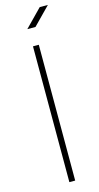

<svg xmlns="http://www.w3.org/2000/svg" viewBox="-135 -918 491 956"><g transform="rotate(-15 111.0 -440.0)"><path d="M126 -700V0H96V-700ZM221 -880 133 -790H91L179 -880Z"/></g></svg>

Font: Metropolitano Thin
Style: Regular
Weight: 250
Designer: Fonts by Alex Slobzheninov & Chris M. Simpson / Changes by Cristiano Sobral
Foundry: Fonts by Alex Slobzheninov & Chris M. Simpson / Changes by Cristiano Sobral
Version: Version 1.00;August 30, 2020;FontCreator 13.0.0.2681 64-bit